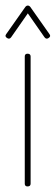

<svg xmlns="http://www.w3.org/2000/svg" viewBox="-29 -670 200 690"><path d="M70 0Q60 0 60 -10V-467Q60 -477 70 -477Q81 -477 81 -467V-10Q81 0 70 0ZM-3 -533Q-13 -539 -7 -547L62 -645Q66 -650 71 -650Q76 -650 80 -645L149 -547Q155 -539 145 -533Q137 -528 131 -536L71 -622L11 -536Q5 -528 -3 -533Z"/></svg>

Font: Zen Loop
Style: Regular
Weight: 400
Designer: Yoshimichi Ohira
Foundry: A-1 Corp ZenFonts
Version: Version 1.000; ttfautohint (v1.8.3)